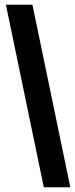

<svg xmlns="http://www.w3.org/2000/svg" viewBox="-20 -712 317 811"><path d="M277 79H165L5 -692H117Z"/></svg>

Font: Bricolage Grotesque 24pt Condensed SemiBold
Style: Regular
Weight: 600
Width: 3
Designer: Mathieu Triay
Foundry: Atelier Triay
Version: Version 1.001;gftools[0.9.33.dev8+g029e19f]